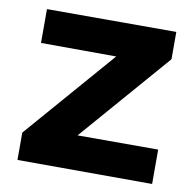

<svg xmlns="http://www.w3.org/2000/svg" viewBox="-66 -604 679 671"><g transform="rotate(10 274.0 -268.0)"><path d="M48 -537H507V-440L230 -121H516V1L38 0V-97L315 -416L48 -417Z"/></g></svg>

Font: Gontserrat SemiBold
Style: Regular
Weight: 600
Designer: Julieta Ulanovsky
Foundry: Julieta Ulanovsky
Version: Version 6.001